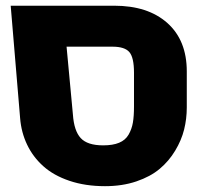

<svg xmlns="http://www.w3.org/2000/svg" viewBox="-20 -636 687 666"><path d="M627.9 -388.2V-263.2Q627.9 -224.1 618.7 -186.8Q609.4 -149.4 587.6 -113.3Q565.9 -77.1 533.9 -50.3Q502 -23.4 453.1 -6.8Q404.3 9.8 344.2 9.8Q275.9 9.8 220.9 -8.8Q166 -27.3 130.1 -59.6Q94.2 -91.8 74 -134.3Q53.7 -176.8 49.8 -226.1L17.1 -616.2H376Q493.2 -616.2 560.5 -556.2Q627.9 -496.1 627.9 -388.2ZM370.1 -474.1H210.9L232.9 -238.8Q236.8 -182.1 260 -157Q283.2 -131.8 337.9 -131.8Q371.6 -131.8 393.3 -140.9Q415 -149.9 426 -168.9Q437 -188 440.9 -210.4Q444.8 -232.9 444.8 -267.1V-383.8Q444.8 -436.5 428.7 -455.3Q412.6 -474.1 370.1 -474.1Z"/></svg>

Font: LT Superior Black
Style: Regular
Weight: 900
Designer: Daniel Lyons
Foundry: LyonsType
Version: Version 2.005